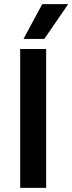

<svg xmlns="http://www.w3.org/2000/svg" viewBox="-20 -912 351 932"><path d="M195 -723H94L185 -892H311ZM204 0H78V-674H204Z"/></svg>

Font: Hind Jalandhar SemiBold
Style: Regular
Weight: 600
Designer: Namrata Goyal
Foundry: Indian Type Foundry
Version: Version 0.702;PS 1.0;hotconv 1.0.81;makeotf.lib2.5.63406